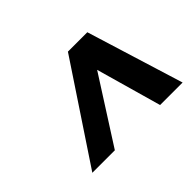

<svg xmlns="http://www.w3.org/2000/svg" viewBox="-75 -844 567 567"><g transform="rotate(-45 209.0 -560.0)"><path d="M418 -408H324L266 -613L135 -408H41L243 -712H324Z"/></g></svg>

Font: Creato Display Medium
Style: Italic
Weight: 500
Italic angle: -10°
Version: Version 1.000